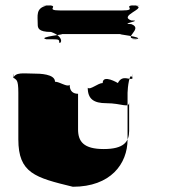

<svg xmlns="http://www.w3.org/2000/svg" viewBox="-20 -794 696 733"><path d="M124 -702C124 -734 116 -762 156 -772C206 -772 107 -774 157 -774C217 -774 144 -754 212 -754H444C512 -754 439 -774 499 -774C549 -774 450 -772 500 -772C540 -762 431 -734 481 -716C531 -716 431 -702 481 -702C531 -684 441 -646 500 -646C550 -646 449 -644 499 -644C539 -653 412 -664 444 -664H212C244 -664 117 -653 157 -644C207 -644 206 -645 206 -631C215 -626 225 -654 175 -672C125 -672 124 -688 124 -702ZM110 -513C70 -513 39 -520 30 -495C30 -495 32 -532 32 -497C42 -488 50 -493 50 -440V-262C50 -133 114 -116 258 -81C402 -81 467 -168 467 -262V-440C467 -458 475 -523 485 -497C485 -497 486 -530 486 -495C477 -485 448 -512 430 -477C430 -477 372 -512 372 -477C354 -477 324 -449 315 -459C315 -416 338 -400 386 -400C445 -400 473 -379 473 -404V-294C473 -253 453 -225 376 -225C299 -225 278 -254 278 -300V-436C260 -436 246 -445 246 -470C237 -460 208 -482 190 -482C190 -512 131 -513 110 -513Z"/></svg>

Font: Hussar Przerywany
Style: Regular
Weight: 400
Foundry: Cannot Into Space Fonts
Version: Version 0.982